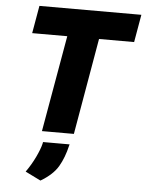

<svg xmlns="http://www.w3.org/2000/svg" viewBox="-61 -717 780 1030"><g transform="rotate(5 329.0 -201.5)"><path d="M181 0 272 -519H83L109 -668H658L632 -519H443L353 0ZM196 265 113 224Q142 183 162.5 140Q183 97 190 68L192 58H335L333 65Q318 130 290 178Q262 226 196 265Z"/></g></svg>

Font: Gantari ExtraBold
Style: Italic
Weight: 800
Italic angle: -10°
Designer: Anugrah Pasau
Foundry: Lafontype
Version: Version 1.000